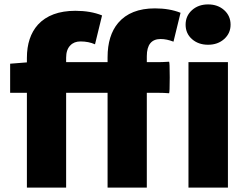

<svg xmlns="http://www.w3.org/2000/svg" viewBox="-20 -851 1124 871"><path d="M102 0V-215V-430H26V-562L102 -568V-588Q102 -683 152 -739Q210 -802 322 -802Q391 -802 443 -781L411 -650Q382 -663 345 -663Q316 -663 299 -645Q280 -626 280 -589V-569H468V-591Q468 -690 516 -747Q572 -813 683 -813Q749 -813 799 -793L767 -662Q736 -674 709 -674Q646 -674 646 -596V-569H697Q715 -569 747 -571Q750 -570 750 -500Q750 -430 747 -428Q723 -430 697 -430H646V0H468V-430H280V0ZM835 0V-569H1014V-284V0ZM924 -648Q880 -648 851 -673.5Q822 -699 822 -739Q822 -779 851 -805Q880 -831 924 -831Q968 -831 997 -805Q1026 -779 1026 -739Q1026 -700 997 -674Q968 -648 924 -648Z"/></svg>

Font: GenSekiGothic TW H
Style: Regular
Weight: 900
Version: Version 1.501;PS 1;hotconv 16.6.51;makeotf.lib2.5.65220